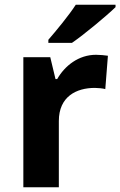

<svg xmlns="http://www.w3.org/2000/svg" viewBox="-20 -786 505 806"><path d="M465 -756V-766H298C269 -721 215 -656 183 -619V-606H282C333 -641 427 -719 465 -756ZM383 -556C310 -556 252 -510 220 -454H213L191 -546H78V0H227V-278C227 -381 301 -417 378 -417C391 -417 412 -415 422 -412L433 -552C421 -554 398 -556 383 -556Z"/></svg>

Font: Noto Sans Malayalam
Style: Bold
Weight: 700
Designer: Jelle Bosma - Monotype Design Team
Foundry: Monotype Imaging Inc.
Version: Version 2.104